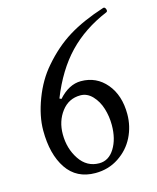

<svg xmlns="http://www.w3.org/2000/svg" viewBox="-101 -709 650 795"><g transform="rotate(-15 223.5 -311.5)"><path d="M210 15.1Q129.4 15.1 87.6 -46.9Q45.9 -108.9 45.9 -210.9Q45.9 -272.5 73 -344Q100.1 -415.5 145 -466.8Q199.2 -529.8 262 -568.6Q324.7 -607.4 417 -637.2Q424.3 -639.2 428 -629.2Q431.6 -619.1 424.8 -616.2Q324.2 -574.2 256.6 -503.7Q189 -433.1 145 -321.8L152.8 -317.9Q197.8 -368.2 249 -368.2Q315.4 -368.2 357.7 -317.9Q399.9 -267.6 399.9 -187Q399.9 -134.8 377.2 -89.1Q354.5 -43.5 310.3 -14.2Q266.1 15.1 210 15.1ZM235.8 -20Q276.4 -20 301.3 -60.1Q326.2 -100.1 326.2 -160.2Q326.2 -196.8 315.7 -231Q305.2 -265.1 283 -288.6Q260.7 -312 231.9 -312Q181.6 -312 150.9 -271.5Q120.1 -231 120.1 -174.8Q120.1 -113.3 151.4 -66.7Q182.6 -20 235.8 -20Z"/></g></svg>

Font: Junicode SmCond
Style: Regular
Weight: 400
Width: 4
Designer: Peter S. Baker
Version: Version 2.206